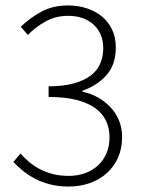

<svg xmlns="http://www.w3.org/2000/svg" viewBox="-20 -671 519 703"><path d="M232 12Q194 12 163 4Q132 -4 107.5 -17Q83 -30 63.5 -46Q44 -62 29 -78L55 -109Q69 -93 86 -78.5Q103 -64 124.5 -52.5Q146 -41 172.5 -34Q199 -27 232 -27Q264 -27 291.5 -37Q319 -47 339 -65.5Q359 -84 370 -110Q381 -136 381 -168Q381 -201 368.5 -228Q356 -255 329.5 -274.5Q303 -294 260.5 -305Q218 -316 158 -316V-355Q213 -355 251.5 -366Q290 -377 313.5 -395.5Q337 -414 347.5 -439.5Q358 -465 358 -494Q358 -548 323 -580.5Q288 -613 229 -613Q184 -613 147 -592.5Q110 -572 82 -543L56 -573Q89 -605 131 -628Q173 -651 229 -651Q266 -651 298 -640.5Q330 -630 353.5 -610.5Q377 -591 390.5 -562.5Q404 -534 404 -497Q404 -434 369.5 -395.5Q335 -357 282 -339V-335Q312 -329 338 -314.5Q364 -300 384 -279Q404 -258 415.5 -230.5Q427 -203 427 -169Q427 -127 412 -93.5Q397 -60 370.5 -36.5Q344 -13 308.5 -0.5Q273 12 232 12Z"/></svg>

Font: hySource Sans Pro Light
Style: Regular
Weight: 300
Designer: Paul D. Hunt
Foundry: Adobe Systems Incorporated
Version: Version 2.021;PS 2.000;hotconv 1.0.86;makeotf.lib2.5.63406